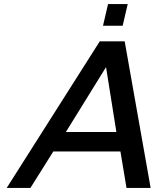

<svg xmlns="http://www.w3.org/2000/svg" viewBox="-20 -927 776 947"><path d="M585 -800 610 -907H513L488 -800ZM723 0 595 -723H472L13 0H130L243 -180H574L604 0ZM554 -276H305L503 -596Z"/></svg>

Font: Perun Medium Italic
Style: Regular
Weight: 500
Italic angle: -12°
Foundry: Copyright (c) Stefan Peev, Context Ltd, 2016
Version: Version 1.026